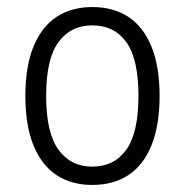

<svg xmlns="http://www.w3.org/2000/svg" viewBox="-20 -517 524 545"><path d="M242 8Q183 8 140.5 -20Q98 -48 75 -104.5Q52 -161 52 -245Q52 -328 75 -384.5Q98 -441 140.5 -469Q183 -497 242 -497Q302 -497 344.5 -469Q387 -441 410 -384.5Q433 -328 433 -245Q433 -161 410 -104.5Q387 -48 344.5 -20Q302 8 242 8ZM242 -44Q304 -44 338.5 -92Q373 -140 373 -245Q373 -350 338.5 -397.5Q304 -445 242 -445Q181 -445 146 -397.5Q111 -350 111 -245Q111 -140 146 -92Q181 -44 242 -44Z"/></svg>

Font: Nunito Sans 10pt Condensed Light
Style: Regular
Weight: 300
Width: 3
Designer: Vernon Adams
Foundry: Vernon Adams
Version: Version 3.101;gftools[0.9.27]